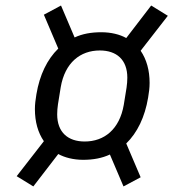

<svg xmlns="http://www.w3.org/2000/svg" viewBox="-20 -695 640 692"><path d="M279.8 -119C316.1 -119 348 -125 376.1 -138.1L425.1 -23.1L486.9 -56.1L435 -177.9C475.1 -217 502.1 -273.1 513.8 -343C517 -361.9 519.2 -378.9 519.2 -396C519.2 -442.1 508.2 -480.8 486.9 -512.1L584.9 -638.1L524.9 -675.1L435 -557.9C411.9 -571 380 -578.8 345.2 -578.8C308.9 -578.8 277 -573.2 248.9 -560L199.9 -675.1L138.1 -642L190 -519.9C149.9 -480.8 122.9 -425.1 111.2 -355.1C108 -335.9 105.8 -318.9 105.8 -301.8C105.8 -256 116.8 -217 138.1 -186.1L40.1 -60L100.1 -23.1L190 -139.9C213.1 -127.1 245 -119 279.8 -119ZM186.1 -283C186.1 -294 187.1 -307.2 188.9 -318.9L198.9 -381C214.1 -469.1 269.2 -513.1 339.8 -513.1C399.9 -513.1 438.9 -480.1 438.9 -415.1C438.9 -404.1 437.9 -391 436.1 -378.9L426.1 -317.1C410.9 -229 355.8 -185 285.2 -185C225.1 -185 186.1 -218 186.1 -283Z"/></svg>

Font: Margiela Mono Italic Italic
Style: Regular
Weight: 400
Designer: Mike Abbink, Paul van der Laan, Pieter van Rosmalen
Foundry: Bold Monday
Version: Version 2.003 2021